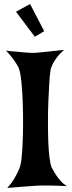

<svg xmlns="http://www.w3.org/2000/svg" viewBox="-20 -922 354 944"><path d="M9.8 -672.9Q43 -668.9 65.9 -667.5Q88.9 -666 103.5 -664.1Q121.1 -662.1 130.9 -662.1Q141.6 -661.1 163.1 -663.1Q181.6 -665 213.4 -668Q245.1 -670.9 294.9 -676.8Q272.5 -657.2 259.3 -639.2Q246.1 -621.1 239.3 -607.4Q230.5 -590.8 228.5 -576.2Q224.6 -552.7 222.2 -512.2Q219.7 -471.7 217.8 -423.8Q215.8 -376 215.8 -325.2Q215.8 -274.4 217.3 -229Q218.8 -183.6 223.1 -148.4Q227.5 -113.3 234.4 -97.7Q244.1 -80.1 254.9 -62.5Q264.6 -47.9 278.3 -32.2Q292 -16.6 309.6 -6.8Q252 -9.8 217.8 -9.8H182.6Q167 -9.8 142.6 -7.8Q122.1 -5.9 90.8 -3.9Q59.6 -2 15.6 2Q38.1 -22.5 50.8 -44.9Q63.5 -67.4 71.3 -84Q80.1 -103.5 83 -121.1Q86.9 -146.5 89.4 -184.1Q91.8 -221.7 92.8 -265.1Q93.8 -308.6 93.3 -354Q92.8 -399.4 90.8 -441.4Q88.9 -483.4 85.4 -517.6Q82 -551.8 77.1 -572.3Q74.2 -585 65.4 -600.6Q57.6 -614.3 44.4 -632.3Q31.2 -650.4 9.8 -672.9ZM58.6 -864.3 127.9 -902.3 197.3 -768.6 151.4 -741.2Z"/></svg>

Font: Irish Growler
Style: Regular
Weight: 400
Designer: Squid
Foundry: Font Diner, Inc DBA Sideshow
Version: Version 1.000